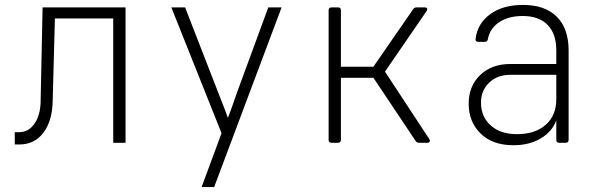

<svg xmlns="http://www.w3.org/2000/svg" viewBox="-20 -580 2440 780"><path d="M40 7V-43H58Q96 -43 120 -77.5Q144 -112 145 -167L153 -550H490V0H440V-505H203L194 -167Q192 -88 156 -40.5Q120 7 58 7Z M799 180 880 -39 676 -550H732L868 -200Q879 -172 890 -144Q901 -116 906 -101Q912 -116 922 -144.5Q932 -173 942 -202L1070 -550H1124L850 180Z M1327 0Q1315 0 1315 -12V-538Q1315 -550 1327 -550H1353Q1365 -550 1365 -538V-309H1497L1658 -542Q1663 -550 1672 -550H1705Q1713 -550 1715 -545.5Q1717 -541 1713 -535L1544 -289L1724 -15Q1728 -9 1725.5 -4.5Q1723 0 1716 0H1682Q1673 0 1668 -8L1497 -264H1365V-12Q1365 0 1353 0Z M2066 10Q1981 10 1932.5 -37.5Q1884 -85 1884 -159Q1884 -230 1930.5 -275Q1977 -320 2053 -320H2240V-375Q2240 -443 2204.5 -479Q2169 -515 2104 -515Q2045 -515 2007.5 -489.5Q1970 -464 1962 -421Q1960 -410 1950 -410H1924Q1910 -410 1912 -423Q1920 -485 1971.5 -522.5Q2023 -560 2105 -560Q2194 -560 2242 -512Q2290 -464 2290 -375V-12Q2290 0 2278 0H2252Q2240 0 2240 -12V-91Q2223 -45 2176.5 -17.5Q2130 10 2066 10ZM2080 -35Q2154 -35 2197 -73Q2240 -111 2240 -177V-276H2052Q2000 -276 1967 -244Q1934 -212 1934 -163Q1934 -106 1973.5 -70.5Q2013 -35 2080 -35Z"/></svg>

Font: Pitagon Sans Mono Thin
Style: Regular
Weight: 100
Monospace: yes
Designer: Travis Tran
Foundry: Pitagon
Version: Version 1.001; ttfautohint (v1.8.4.7-5d5b);gftools[0.9.26]